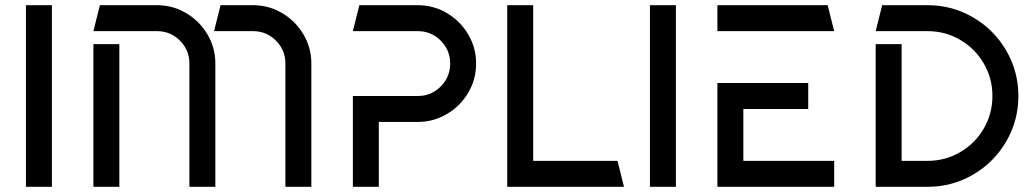

<svg xmlns="http://www.w3.org/2000/svg" viewBox="-20 -720 3985 740"><path d="M180 -700V0H80V-700Z M810 -475V0H710V-475Q710 -527 673.5 -563.5Q637 -600 585 -600H340L365 -700H585Q646 -700 697.5 -669.5Q749 -639 779.5 -587.5Q810 -536 810 -475ZM340 -550H440V0H340ZM830 -700H955Q1016 -700 1067.5 -669.5Q1119 -639 1149.5 -587.5Q1180 -536 1180 -475V0H1080V-475Q1080 -527 1043.5 -563.5Q1007 -600 955 -600H805Z M1815 -475Q1815 -414 1784.5 -362.5Q1754 -311 1702.5 -280.5Q1651 -250 1590 -250H1440V0H1340V-350H1590Q1642 -350 1678.5 -386.5Q1715 -423 1715 -475Q1715 -527 1678.5 -563.5Q1642 -600 1590 -600H1340L1365 -700H1590Q1651 -700 1702.5 -669.5Q1754 -639 1784.5 -587.5Q1815 -536 1815 -475Z M2035 -700V-100H2360L2385 0H1935V-700Z M2585 -700V0H2485V-700Z M3095 -400V-300H2845V-100H3195V0H2745V-400ZM2745 -700H3170L3195 -600H2745Z M3805 -350Q3805 -418 3771.5 -475.5Q3738 -533 3680.5 -566.5Q3623 -600 3555 -600H3355L3380 -700H3555Q3650 -700 3730.5 -653Q3811 -606 3858 -525.5Q3905 -445 3905 -350Q3905 -255 3858 -174.5Q3811 -94 3730.5 -47Q3650 0 3555 0H3355V-550H3455V-100H3555Q3623 -100 3680.5 -133.5Q3738 -167 3771.5 -224.5Q3805 -282 3805 -350Z"/></svg>

Font: SB Skate blade
Style: Regular
Weight: 400
Designer: Valerio Brotto (Silverblur_type)
Version: Version 1.003